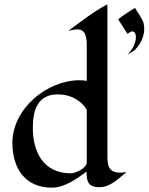

<svg xmlns="http://www.w3.org/2000/svg" viewBox="-20 -853 684 883"><path d="M562 -62C553 -60 543 -59 533 -59C480 -59 474 -91 474 -135V-833C413 -802 350 -752 294 -711C308 -714 322 -718 336 -718C378 -718 379 -672 379 -641V-481C368 -483 357 -484 346 -484C195 -484 37 -352 37 -196C37 -81 94 10 218 10C276 10 333 -30 378 -64C378 -19 385 8 437 8C488 8 525 -32 562 -62ZM379 -106C379 -80 328 -56 306 -56C181 -56 131 -152 131 -265C131 -344 152 -419 246 -419C300 -419 351 -395 379 -348ZM640 -748C632 -772 614 -794 601 -816C600 -818 522 -767 524 -763L566 -698C566 -697 578 -705 578 -705C592 -715 605 -704 605 -683C605 -652 587 -623 565 -600C572 -607 592 -615 602 -625C634 -658 651 -704 640 -748Z"/></svg>

Font: Fondamento
Style: Regular
Weight: 400
Designer: Astigmatic (AOETI)
Foundry: Astigmatic (AOETI)
Version: Version 1.001